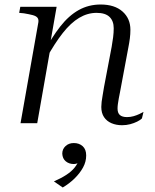

<svg xmlns="http://www.w3.org/2000/svg" viewBox="-20 -546 686 851"><path d="M71 0H145L206 -347L203 -356L231 -516H70L65 -489L86 -487Q110 -483 125 -479Q140 -475 146 -467.5Q152 -460 150 -447ZM512 -138 549 -336Q553 -356 555.5 -375.5Q558 -395 558 -414Q558 -464 523 -495Q488 -526 426 -526Q373 -526 329 -501.5Q285 -477 247 -428.5Q209 -380 172 -310L186 -288Q223 -355 258.5 -400Q294 -445 331 -467Q368 -489 408 -489Q447 -489 465.5 -471Q484 -453 484 -421Q484 -402 481.5 -381.5Q479 -361 475 -339L441 -160Q438 -140 435 -124Q432 -108 430.5 -95Q429 -82 429 -72Q429 -45 441 -27Q453 -9 474 0Q495 9 521 9Q540 9 557 4.5Q574 0 588 -7Q602 -14 609 -21L616 -50Q609 -46 597.5 -40.5Q586 -35 572 -31Q558 -27 543 -27Q522 -27 511.5 -36Q501 -45 501 -65Q501 -74 502.5 -85Q504 -96 506.5 -110Q509 -124 512 -138ZM258 285 219 258Q251 244 274 229Q297 214 311 196.5Q325 179 331 159Q332 157 334 155.5Q336 154 338 153.5Q340 153 342 153Q340 166 330 173.5Q320 181 307 181Q286 181 271.5 169Q257 157 256 135Q256 115 270.5 101.5Q285 88 307 88Q331 88 346.5 102Q362 116 362 143Q362 171 348 196.5Q334 222 310.5 245Q287 268 258 285Z"/></svg>

Font: Roboto Serif 120pt Expanded Light
Style: Italic
Weight: 300
Width: 7
Italic angle: -10°
Designer: Greg Gazdowicz
Foundry: Commercial Type
Version: Version 1.008